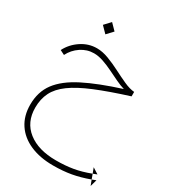

<svg xmlns="http://www.w3.org/2000/svg" viewBox="-244 -728 1184 1315"><g transform="rotate(30 348.0 -70.5)"><path d="M682 357Q666 364 651 369L665 407Q594 433 529.5 444.5Q465 456 387 456Q283 456 205.5 422Q128 388 86 324.5Q44 261 44 173Q44 71 97.5 -0.5Q151 -72 262 -128.5Q373 -185 546 -240Q515 -249 478 -266.5Q441 -284 401.5 -303.5Q362 -323 322.5 -336.5Q283 -350 248 -350Q193 -350 146 -318.5Q99 -287 74 -237L38 -255Q68 -314 125 -352Q182 -390 248 -390Q292 -390 341 -371.5Q390 -353 439.5 -327.5Q489 -302 534.5 -281.5Q580 -261 617 -258V-223Q465 -175 362 -132.5Q259 -90 198 -45.5Q137 -1 110.5 52Q84 105 84 173Q84 288 165.5 352Q247 416 387 416Q461 416 522 405.5Q583 395 651 369L635 327ZM696 395 681 449 665 407Q680 401 696 395ZM249 -501 202 -549 247 -597 294 -549Z"/></g></svg>

Font: Readex Pro Light
Style: Regular
Weight: 300
Designer: Bonnie Shaver-Troup, Thomas Jockin
Foundry: Lexend
Version: Version 1.200; ttfautohint (v1.8.3)